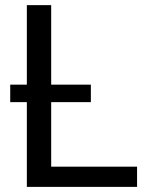

<svg xmlns="http://www.w3.org/2000/svg" viewBox="-20 -731 587 751"><path d="M85 -710.9H180.2V-79.1H516.1V0H85ZM335.4 -399.9V-331.5H20V-399.9Z"/></svg>

Font: Bert Sans Medium
Style: Regular
Weight: 500
Designer: Christian Robertson, Adam Twardoch, & Cristiano Sobral
Foundry: Google
Version: Version 12.135;January 10, 2020;FontCreator 12.0.0.2547 64-b